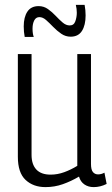

<svg xmlns="http://www.w3.org/2000/svg" viewBox="-20 -755 457 785"><path d="M166 10Q116 10 84.5 -19.5Q53 -49 53 -114V-534H109V-122Q109 -83 128.5 -62Q148 -41 187 -41Q215 -41 242.5 -51Q270 -61 296 -77V-534H352V-85Q352 -61 360 -51.5Q368 -42 381 -42Q394 -42 407 -49L416 -3Q390 10 363 10Q341 10 325 -1Q309 -12 303 -33Q271 -14 237 -2Q203 10 166 10ZM81 -604Q77 -625 77 -647Q77 -685 92 -707.5Q107 -730 138 -730Q159 -730 176 -718Q193 -706 207.5 -690.5Q222 -675 236 -663Q250 -651 265 -651Q282 -651 288 -668Q294 -685 294 -703Q294 -719 290 -735H326Q330 -713 330 -692Q330 -652 315 -628.5Q300 -605 269 -605Q248 -605 230.5 -617Q213 -629 197.5 -645Q182 -661 168.5 -673Q155 -685 141 -685Q127 -685 120 -671.5Q113 -658 113 -638Q113 -617 118 -604Z"/></svg>

Font: Georama SemiCondensed Light
Style: Regular
Weight: 300
Width: 4
Designer: Jean-Baptiste Levee
Foundry: Production Type
Version: Version 1.000